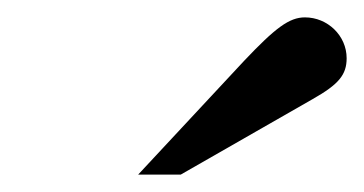

<svg xmlns="http://www.w3.org/2000/svg" viewBox="-20 -717 419 221"><path d="M139 -516H188L340 -603C370 -620 379 -631 379 -650C379 -676 357 -697 331 -697C313 -697 297 -685 261 -647Z"/></svg>

Font: STIXGeneral
Style: Bold Italic
Weight: 700
Italic angle: -16.33°
Designer: MicroPress Inc., with final additions and corrections provided by Coen Hoffman, Elsevier (retired)
Version: Version 1.1.0